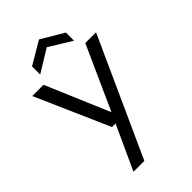

<svg xmlns="http://www.w3.org/2000/svg" viewBox="-271 -788 1099 1099"><g transform="rotate(-45 278.0 -239.0)"><path d="M211 220 536 -496H449L275 -110L111 -496H20L217 -48H246L123 220ZM139 -551 276 -635 413 -551V-617L276 -698L139 -617Z"/></g></svg>

Font: Rootstock Sans Body
Style: Regular
Weight: 400
Designer: Colophon Foundry, Jonny Pinhorn
Foundry: Colophon Foundry
Version: Version 1.200;FEAKit 1.0